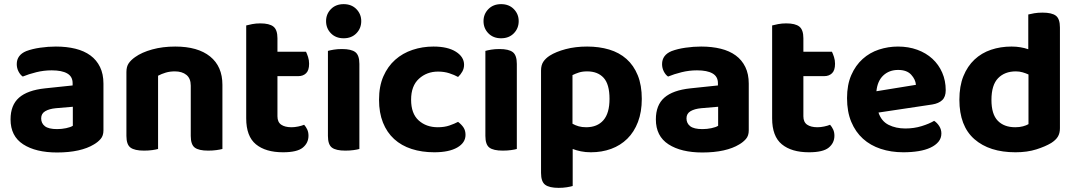

<svg xmlns="http://www.w3.org/2000/svg" viewBox="-20 -721 5202 928"><path d="M256 -97Q278 -97 299.5 -101.5Q321 -106 332 -113V-205L250 -198Q218 -195 198.5 -183.5Q179 -172 179 -149Q179 -125 197 -111Q215 -97 256 -97ZM250 -496Q302 -496 344.5 -485.5Q387 -475 417 -453Q447 -431 463.5 -397Q480 -363 480 -317V-91Q480 -65 466.5 -49.5Q453 -34 434 -23Q403 -4 358 6Q313 16 256 16Q153 16 92 -23.5Q31 -63 31 -144Q31 -213 72 -249Q113 -285 198 -294L331 -308V-319Q331 -351 305 -366Q279 -381 230 -381Q192 -381 155.5 -372Q119 -363 90 -351Q78 -359 69.5 -375.5Q61 -392 61 -411Q61 -455 107 -474Q136 -485 174.5 -490.5Q213 -496 250 -496Z M902 -307Q902 -342 881 -359Q860 -376 825 -376Q801 -376 781 -370Q761 -364 744 -355V-1Q734 2 716 4.5Q698 7 676 7Q631 7 611 -7.5Q591 -22 591 -64V-373Q591 -399 602 -415Q613 -431 633 -445Q665 -468 715.5 -482Q766 -496 827 -496Q936 -496 995.5 -448Q1055 -400 1055 -311V-1Q1044 2 1026 4.5Q1008 7 986 7Q941 7 921.5 -7.5Q902 -22 902 -64V-307Z M1321 -159Q1321 -131 1339 -118.5Q1357 -106 1389 -106Q1404 -106 1421 -109.5Q1438 -113 1450 -118Q1459 -108 1465 -95Q1471 -82 1471 -65Q1471 -30 1443.5 -7.5Q1416 15 1348 15Q1264 15 1217 -23.5Q1170 -62 1170 -149V-598Q1181 -601 1199 -604.5Q1217 -608 1238 -608Q1282 -608 1301.5 -592.5Q1321 -577 1321 -536V-471H1459Q1464 -461 1469 -445.5Q1474 -430 1474 -413Q1474 -381 1459.5 -367Q1445 -353 1422 -353H1321V-159Z M1717 -1Q1707 2 1689 4.5Q1671 7 1649 7Q1604 7 1584.5 -7.5Q1565 -22 1565 -64V-475Q1575 -478 1593 -481Q1611 -484 1633 -484Q1678 -484 1697.5 -469Q1717 -454 1717 -412ZM1556 -619Q1556 -653 1579.5 -677Q1603 -701 1641 -701Q1679 -701 1702.5 -677Q1726 -653 1726 -619Q1726 -584 1702.5 -560Q1679 -536 1641 -536Q1603 -536 1579.5 -560Q1556 -584 1556 -619Z M2097 -375Q2043 -375 2005 -340.5Q1967 -306 1967 -239Q1967 -172 2003.5 -139Q2040 -106 2096 -106Q2128 -106 2152.5 -114.5Q2177 -123 2194 -132Q2211 -119 2220.5 -104.5Q2230 -90 2230 -69Q2230 -31 2190 -8Q2150 15 2079 15Q2019 15 1969.5 -1Q1920 -17 1885 -49Q1850 -81 1831 -128.5Q1812 -176 1812 -239Q1812 -304 1833 -352Q1854 -400 1890 -432Q1926 -464 1974 -480Q2022 -496 2075 -496Q2144 -496 2183.5 -471Q2223 -446 2223 -408Q2223 -390 2214.5 -375Q2206 -360 2194 -349Q2176 -359 2151.5 -367Q2127 -375 2097 -375Z M2478 -1Q2468 2 2450 4.5Q2432 7 2410 7Q2365 7 2345.5 -7.5Q2326 -22 2326 -64V-475Q2336 -478 2354 -481Q2372 -484 2394 -484Q2439 -484 2458.5 -469Q2478 -454 2478 -412ZM2317 -619Q2317 -653 2340.5 -677Q2364 -701 2402 -701Q2440 -701 2463.5 -677Q2487 -653 2487 -619Q2487 -584 2463.5 -560Q2440 -536 2402 -536Q2364 -536 2340.5 -560Q2317 -584 2317 -619Z M2836 15Q2810 15 2788 10.5Q2766 6 2748 -1V178Q2738 181 2720 184Q2702 187 2680 187Q2635 187 2615 172Q2595 157 2595 115V-380Q2595 -406 2606 -422.5Q2617 -439 2637 -452Q2667 -471 2714 -483.5Q2761 -496 2818 -496Q2876 -496 2924.5 -481.5Q2973 -467 3008 -436Q3043 -405 3062.5 -357Q3082 -309 3082 -243Q3082 -180 3063.5 -131.5Q3045 -83 3012 -50.5Q2979 -18 2934 -1.5Q2889 15 2836 15ZM2813 -106Q2867 -106 2896.5 -140Q2926 -174 2926 -243Q2926 -314 2897.5 -345Q2869 -376 2818 -376Q2795 -376 2778 -370.5Q2761 -365 2747 -358V-123Q2761 -115 2777 -110.5Q2793 -106 2813 -106Z M3375 -97Q3397 -97 3418.5 -101.5Q3440 -106 3451 -113V-205L3369 -198Q3337 -195 3317.5 -183.5Q3298 -172 3298 -149Q3298 -125 3316 -111Q3334 -97 3375 -97ZM3369 -496Q3421 -496 3463.5 -485.5Q3506 -475 3536 -453Q3566 -431 3582.5 -397Q3599 -363 3599 -317V-91Q3599 -65 3585.5 -49.5Q3572 -34 3553 -23Q3522 -4 3477 6Q3432 16 3375 16Q3272 16 3211 -23.5Q3150 -63 3150 -144Q3150 -213 3191 -249Q3232 -285 3317 -294L3450 -308V-319Q3450 -351 3424 -366Q3398 -381 3349 -381Q3311 -381 3274.5 -372Q3238 -363 3209 -351Q3197 -359 3188.5 -375.5Q3180 -392 3180 -411Q3180 -455 3226 -474Q3255 -485 3293.5 -490.5Q3332 -496 3369 -496Z M3863 -159Q3863 -131 3881 -118.5Q3899 -106 3931 -106Q3946 -106 3963 -109.5Q3980 -113 3992 -118Q4001 -108 4007 -95Q4013 -82 4013 -65Q4013 -30 3985.5 -7.5Q3958 15 3890 15Q3806 15 3759 -23.5Q3712 -62 3712 -149V-598Q3723 -601 3741 -604.5Q3759 -608 3780 -608Q3824 -608 3843.5 -592.5Q3863 -577 3863 -536V-471H4001Q4006 -461 4011 -445.5Q4016 -430 4016 -413Q4016 -381 4001.5 -367Q3987 -353 3964 -353H3863V-159Z M4226 -177Q4240 -135 4275 -117.5Q4310 -100 4356 -100Q4398 -100 4435 -111.5Q4472 -123 4495 -137Q4510 -127 4520 -111Q4530 -95 4530 -76Q4530 -53 4516 -36Q4502 -19 4477.5 -7.5Q4453 4 4419.5 9.5Q4386 15 4346 15Q4287 15 4237 -1.5Q4187 -18 4151 -50.5Q4115 -83 4094.5 -132Q4074 -181 4074 -247Q4074 -311 4094.5 -358Q4115 -405 4149.5 -436Q4184 -467 4228.5 -481.5Q4273 -496 4320 -496Q4371 -496 4413.5 -480.5Q4456 -465 4486.5 -437Q4517 -409 4534 -370Q4551 -331 4551 -285Q4551 -253 4534 -237Q4517 -221 4486 -216ZM4321 -383Q4278 -383 4249.5 -356.5Q4221 -330 4216 -280L4407 -311Q4405 -337 4384 -360Q4363 -383 4321 -383Z M4869 -496Q4892 -496 4912.5 -492.5Q4933 -489 4950 -483V-651Q4961 -654 4979 -657Q4997 -660 5019 -660Q5064 -660 5083.5 -645Q5103 -630 5103 -588V-101Q5103 -77 5093 -60.5Q5083 -44 5061 -30Q5033 -13 4989 1Q4945 15 4888 15Q4762 15 4689.5 -48.5Q4617 -112 4617 -239Q4617 -305 4636.5 -353Q4656 -401 4690 -433Q4724 -465 4770 -480.5Q4816 -496 4869 -496ZM4951 -361Q4938 -367 4922.5 -371.5Q4907 -376 4890 -376Q4836 -376 4804 -343Q4772 -310 4772 -238Q4772 -169 4802.5 -137.5Q4833 -106 4887 -106Q4908 -106 4924.5 -110.5Q4941 -115 4951 -121Z"/></svg>

Font: Baloo Tammudu 2
Style: Bold
Weight: 700
Designer: Maithili Shingre, Omkar Shende and Ek Type
Foundry: Ek Type
Version: Version 1.640;hotconv 1.0.111;makeotfexe 2.5.65597; ttfautoh